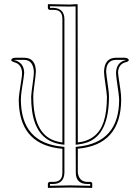

<svg xmlns="http://www.w3.org/2000/svg" viewBox="-20 -710 678 930"><path d="M282.2 -20V-618.2Q282.2 -657.7 249.5 -661.6Q244.1 -662.1 238.8 -662.1H220.2Q213.4 -664.1 211.9 -669.9V-688L213.9 -689.9Q214.8 -689.9 317.9 -688L355 -689.9L356 -688L356.9 -20Q452.6 -31.2 481.9 -119.1Q498 -168 498 -242.2Q498 -252.4 487.3 -326.7Q484.4 -348.1 483.9 -362.8Q485.8 -428.7 540 -430.2H585Q603 -428.7 604 -418Q602.1 -412.1 590.8 -409.2Q552.2 -399.9 551.8 -356.9Q551.8 -350.6 563 -277.3Q567.4 -248 566.9 -226.1Q565.4 -8.3 356.9 10.3V127Q363.3 168.5 399.9 170.9H418Q425.8 172.4 426.8 179.2V198.2L424.8 200.2Q423.8 200.2 317.9 198.2L213.9 200.2L211.9 198.2V179.2Q213.9 172.4 220.2 170.9H238.8Q277.3 170.9 281.2 137.7Q281.7 132.3 282.2 127V10.7Q85 -6.3 71.8 -199.7Q70.8 -212.9 70.8 -226.1Q70.8 -246.6 83.5 -323.2Q86.9 -344.2 86.9 -356.9Q85.4 -399.9 46.9 -409.2Q34.7 -413.6 34.2 -418Q35.6 -429.7 54.2 -430.2H99.1Q153.3 -428.7 153.8 -362.8Q153.8 -353.5 144 -278.8Q141.1 -256.8 141.1 -242.2Q141.1 -63 245.1 -28.3Q262.7 -22.5 282.2 -20ZM292 -8.8 280.8 -10.3Q155.8 -25.9 135.3 -173.3Q130.9 -205.1 130.9 -242.2Q130.9 -253.4 141.6 -330.1Q144 -350.1 144 -362.8Q140.6 -418 99.1 -419.9H54.2Q48.8 -419.9 46.4 -419.4Q48.3 -418.9 49.3 -418.9Q96.2 -407.2 97.2 -356.9Q97.2 -347.7 85.4 -275.4Q81.1 -246.6 81.1 -226.1Q82.5 -17.6 282.7 0.5L292 1.5V127Q290 179.7 238.8 181.2H222.2V189.9Q287.1 188 317.9 188Q352.5 188 417 189.9V181.2H399.9Q347.7 179.2 347.2 127L346.7 1.5L356 0.5Q556.2 -19 557.1 -226.1Q557.1 -243.7 545.4 -321.8Q542.5 -343.3 542 -356.9Q543.5 -408.2 588.9 -418.9Q591.3 -419.4 592.3 -419.4Q588.9 -419.9 585 -419.9H540Q494.6 -418 494.1 -362.8Q494.1 -354.5 504.4 -282.2Q507.8 -258.3 507.8 -242.2Q507.8 -60.5 404.8 -21Q383.3 -13.2 357.9 -10.3L346.7 -8.8L346.2 -679.2Q328.1 -678.2 317.9 -678.2Q286.1 -678.2 222.2 -679.7V-671.9H238.8Q291 -669.9 292 -618.2Z"/></svg>

Font: Linux Biolinum Outline O
Style: Bold
Weight: 700
Designer: Philipp H. Poll
Foundry: Philipp H. Poll
Version: Version 0.9.2